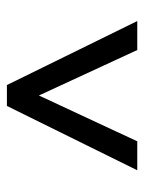

<svg xmlns="http://www.w3.org/2000/svg" viewBox="51 -740 427 570"><g transform="rotate(-90 265.0 -455.5)"><path d="M44 -262 235 -649H297L487 -262H401L266 -554L130 -262Z"/></g></svg>

Font: Faustina SemiBold
Style: Regular
Weight: 600
Designer: Alfonso Garcia
Foundry: http://www.omnibus-type.com
Version: Version 1.200